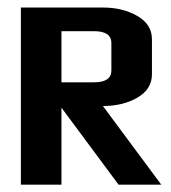

<svg xmlns="http://www.w3.org/2000/svg" viewBox="-20 -502 464 522"><path d="M235.6 -278.2Q282.8 -278.2 282.8 -310.3V-385.1Q282.8 -417.2 235.6 -417.2H147.1V-278.2ZM259.8 -213.8 418.4 0H302.3L147.1 -209.2V0H36.8V-481.6H258.6Q313.8 -481.6 353.4 -458.6Q393.1 -435.6 393.1 -395.4V-300Q393.1 -259.8 354 -236.8Q314.9 -213.8 259.8 -213.8Z"/></svg>

Font: Dhurjati
Style: Regular
Weight: 400
Designer: Purushoth Kumar Guthula
Foundry: Andhrapradesh Society for Knowledge Networks
Version: Version 1.0.5; ttfautohint (v1.2.25-373a) -l 7 -r 28 -G 50 -